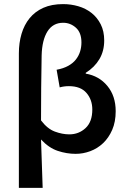

<svg xmlns="http://www.w3.org/2000/svg" viewBox="-20 -738 623 936"><path d="M72 178V-478Q72 -529 85 -573Q98 -617 124.5 -649.5Q151 -682 191.5 -700Q232 -718 288 -718Q326 -718 362 -707.5Q398 -697 426 -675Q454 -653 471 -619.5Q488 -586 488 -541Q488 -489 464.5 -449.5Q441 -410 398 -383V-379Q463 -368 503.5 -319Q544 -270 544 -196Q544 -144 527 -105Q510 -66 482.5 -40Q455 -14 420 -1Q385 12 349 12Q305 12 261.5 -2.5Q218 -17 180 -58Q182 2 184 60Q186 118 188 178ZM318 -83Q364 -83 397 -113.5Q430 -144 430 -204Q430 -252 401.5 -285Q373 -318 316 -318Q292 -318 271 -312L256 -398Q289 -404 312.5 -417Q336 -430 350 -448Q364 -466 370.5 -487Q377 -508 377 -531Q377 -579 350 -603Q323 -627 288 -627Q238 -627 211.5 -585Q185 -543 183 -468Q180 -309 180 -151Q211 -110 247.5 -96.5Q284 -83 318 -83Z"/></svg>

Font: Giro Sans Semibold
Style: Regular
Weight: 600
Designer: Paul D. Hunt
Foundry: Adobe Systems Incorporated
Version: Version 1.000;PS 1.0;hotconv 1.0.88;makeotf.lib2.5.647800